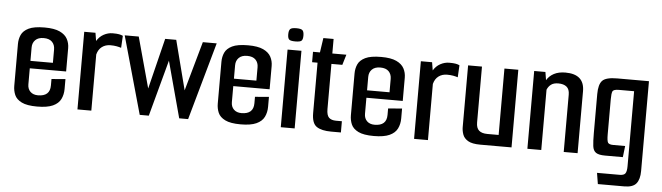

<svg xmlns="http://www.w3.org/2000/svg" viewBox="-48 -793 3995 1158"><g transform="rotate(5 1949.5 -214.0)"><path d="M188 4Q126 4 94 -12Q62 -28 51 -53.5Q40 -79 40 -109V-362Q40 -392 51.5 -417.5Q63 -443 95.5 -459Q128 -475 192 -475Q251 -475 284 -459.5Q317 -444 330.5 -418.5Q344 -393 344 -363V-222H124V-125Q124 -97 141 -80.5Q158 -64 187 -64Q260 -64 260 -130V-169L344 -176V-116Q344 -82 330.5 -54.5Q317 -27 283 -11.5Q249 4 188 4ZM124 -348V-267H260V-348Q260 -376 243 -393.5Q226 -411 192 -411Q159 -411 141.5 -393.5Q124 -376 124 -348Z M432 0V-470H500L508 -421Q524 -448 550 -462Q576 -476 604 -476Q629 -476 642.5 -473.5Q656 -471 666 -466L662 -393Q650 -397 634 -400Q618 -403 597 -403Q567 -403 545.5 -387Q524 -371 516 -340V0Z M677 -470H762L846 -163L922 -470H989L1066 -171L1150 -470H1234L1102 0H1048L956 -341L864 0H809Z M1420 4Q1358 4 1326 -12Q1294 -28 1283 -53.5Q1272 -79 1272 -109V-362Q1272 -392 1283.5 -417.5Q1295 -443 1327.5 -459Q1360 -475 1424 -475Q1483 -475 1516 -459.5Q1549 -444 1562.5 -418.5Q1576 -393 1576 -363V-222H1356V-125Q1356 -97 1373 -80.5Q1390 -64 1419 -64Q1492 -64 1492 -130V-169L1576 -176V-116Q1576 -82 1562.5 -54.5Q1549 -27 1515 -11.5Q1481 4 1420 4ZM1356 -348V-267H1492V-348Q1492 -376 1475 -393.5Q1458 -411 1424 -411Q1391 -411 1373.5 -393.5Q1356 -376 1356 -348Z M1705 -523Q1676 -523 1667.5 -531Q1659 -539 1659 -562Q1659 -585 1667.5 -594Q1676 -603 1705 -603Q1734 -603 1742.5 -594Q1751 -585 1751 -562Q1751 -539 1742.5 -531Q1734 -523 1705 -523ZM1663 0V-470H1747V0Z M1968 0Q1910 0 1880 -20Q1850 -40 1850 -102V-407H1817V-470H1859L1872 -558H1934V-470H2019L2000 -407H1934V-134Q1934 -96 1948.5 -82Q1963 -68 1992 -68H2027V0Z M2226 4Q2164 4 2132 -12Q2100 -28 2089 -53.5Q2078 -79 2078 -109V-362Q2078 -392 2089.5 -417.5Q2101 -443 2133.5 -459Q2166 -475 2230 -475Q2289 -475 2322 -459.5Q2355 -444 2368.5 -418.5Q2382 -393 2382 -363V-222H2162V-125Q2162 -97 2179 -80.5Q2196 -64 2225 -64Q2298 -64 2298 -130V-169L2382 -176V-116Q2382 -82 2368.5 -54.5Q2355 -27 2321 -11.5Q2287 4 2226 4ZM2162 -348V-267H2298V-348Q2298 -376 2281 -393.5Q2264 -411 2230 -411Q2197 -411 2179.5 -393.5Q2162 -376 2162 -348Z M2470 0V-470H2538L2546 -421Q2562 -448 2588 -462Q2614 -476 2642 -476Q2667 -476 2680.5 -473.5Q2694 -471 2704 -466L2700 -393Q2688 -397 2672 -400Q2656 -403 2635 -403Q2605 -403 2583.5 -387Q2562 -371 2554 -340V0Z M2871 0Q2821 0 2796.5 -14.5Q2772 -29 2764 -51.5Q2756 -74 2756 -96V-470H2840V-132Q2840 -98 2857 -83Q2874 -68 2908 -68H2976V-470H3060V0Z M3156 -471H3224L3232 -422Q3247 -448 3275.5 -463Q3304 -478 3345 -478Q3460 -478 3460 -375V0H3376V-347Q3376 -380 3358 -394.5Q3340 -409 3308 -409Q3280 -409 3264 -397Q3248 -385 3240 -365V0H3156Z M3598 175 3587 108H3724Q3750 108 3758.5 95.5Q3767 83 3767 52V-402H3675Q3642 -402 3636.5 -389Q3631 -376 3631 -342V-129Q3631 -89 3638 -78.5Q3645 -68 3671 -68H3742L3734 0H3626Q3588 0 3571 -11.5Q3554 -23 3550.5 -51Q3547 -79 3547 -129V-365Q3547 -424 3569 -447Q3591 -470 3659 -470H3851V74Q3851 124 3830.5 149.5Q3810 175 3758 175Z"/></g></svg>

Font: Smooch Sans SemiBold
Style: Bold
Weight: 600
Designer: Robert E. Leuschke
Foundry: Robert E. Leuschke
Version: Version 1.010; ttfautohint (v1.8.3)